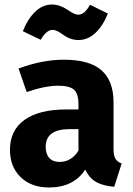

<svg xmlns="http://www.w3.org/2000/svg" viewBox="-20 -812 586 849"><path d="M327 -635Q291 -635 260 -658Q230 -680 213 -680Q185 -680 160 -636L81 -674Q101 -726 134.5 -759Q168 -792 210 -792Q244 -792 280 -768Q309 -747 326 -747Q354 -747 378 -791L457 -752Q436 -699 402.5 -667Q369 -635 327 -635ZM482 -154Q482 -124 490.5 -110Q499 -96 518 -89L485 14Q436 10 405.5 -7Q375 -24 357 -62Q305 17 197 17Q118 17 71 -29Q24 -75 24 -149Q24 -236 88.5 -282Q153 -328 273 -328H327V-351Q327 -398 307 -415.5Q287 -433 237 -433Q180 -433 98 -405L62 -509Q167 -548 262 -548Q376 -548 429 -501Q482 -454 482 -360ZM243 -96Q296 -96 327 -146V-241H288Q182 -241 182 -163Q182 -131 198 -113.5Q214 -96 243 -96Z"/></svg>

Font: Fira Sans
Style: Bold
Weight: 700
Designer: bBox Type GmbH & Carrois Corporate GbR & Edenspiekermann AG
Foundry: bBox Type GmbH & Carrois Corporate GbR & Edenspiekermann AG
Version: Version 4.301;PS 004.301;hotconv 1.0.88;makeotf.lib2.5.64775